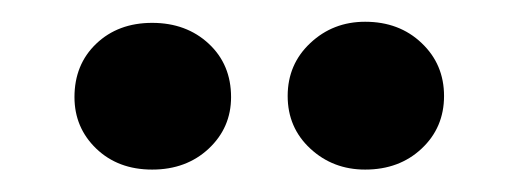

<svg xmlns="http://www.w3.org/2000/svg" viewBox="-20 -724 467 173"><path d="M309 -571.2Q280 -571.2 259.6 -590.1Q239.2 -609 239.2 -637.5Q239.2 -666.1 259.6 -685.2Q280 -704.4 309 -704.4Q339.8 -704.4 359.9 -685.2Q380.1 -666.1 380.1 -637.5Q380.1 -609 359.9 -590.1Q339.8 -571.2 309 -571.2ZM117.1 -571.2Q86.4 -571.2 66.7 -590.1Q47.1 -609 47.1 -636.5Q47.1 -665.9 66.7 -684.6Q86.4 -703.4 117.1 -703.4Q147.9 -703.4 168.1 -684.6Q188.2 -665.9 188.2 -636.5Q188.2 -609 168.1 -590.1Q147.9 -571.2 117.1 -571.2Z"/></svg>

Font: Karla
Style: Regular
Weight: 400
Designer: Jonathan Pinhorn
Version: Version 2.004;gftools[0.9.33]